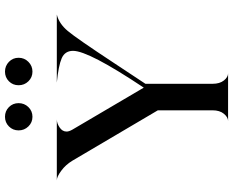

<svg xmlns="http://www.w3.org/2000/svg" viewBox="-104 -848 952 785"><g transform="rotate(-90 372.5 -456.0)"><path d="M705.1 -700.2Q668 -691.4 637.7 -655.3Q607.4 -619.1 507.8 -467.8Q455.1 -387.7 421.9 -337.9V-63.5Q421.9 -34.2 435.5 -17.1Q449.2 0 464.8 0H269.5Q285.2 0 299.3 -17.1Q313.5 -34.2 313.5 -63.5V-287.1L107.4 -636.7Q90.8 -664.1 66.4 -682.1Q42 -700.2 27.3 -700.2H276.4Q260.7 -700.2 243.7 -689Q226.6 -677.7 226.6 -660.2Q226.6 -650.4 234.4 -636.7L406.2 -344.7Q556.6 -570.3 556.6 -633.8Q556.6 -667 526.4 -680.2Q496.1 -693.4 426.8 -700.2ZM247.6 -816.4Q231.4 -833 231.4 -856.4Q231.4 -879.9 247.6 -896Q263.7 -912.1 287.1 -912.1Q310.5 -912.1 326.7 -896Q342.8 -879.9 342.8 -856.4Q342.8 -833 326.7 -816.4Q310.5 -799.8 287.1 -799.8Q263.7 -799.8 247.6 -816.4ZM432.1 -816.4Q416 -833 416 -856.4Q416 -879.9 432.1 -896Q448.2 -912.1 471.7 -912.1Q495.1 -912.1 511.7 -896Q528.3 -879.9 528.3 -856.4Q528.3 -833 511.7 -816.4Q495.1 -799.8 471.7 -799.8Q448.2 -799.8 432.1 -816.4Z"/></g></svg>

Font: Olivea
Style: LigaturesFont
Weight: 400
Designer: Achmad Aprilia Pratama
Version: Version 001.000